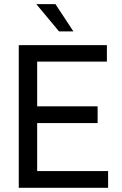

<svg xmlns="http://www.w3.org/2000/svg" viewBox="-20 -896 583 916"><path d="M261.5 -746.3 153.3 -876.2H244.6L330.1 -746.3ZM157.3 -602.1V-388.8H445.7V-308.9H157.3V-79.9H495.7V0H69.5V-680.7H490V-602.1Z"/></svg>

Font: Puralecka Narrow
Style: Regular
Weight: 400
Designer: Hector Gatti, Marcela Romero, Pablo Cosgaya and Nicolas Silva
Version: Version 1.004;PS 001.004;hotconv 1.0.70;makeotf.lib2.5.58329